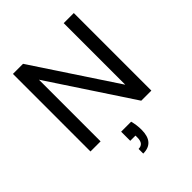

<svg xmlns="http://www.w3.org/2000/svg" viewBox="-259 -836 1222 1222"><g transform="rotate(-45 351.5 -225.5)"><path d="M625 0H534L168 -555V0H77V-698H168L534 -144V-698H625ZM394 49Q405 90 405 132Q405 247 305 247V205Q351 205 351 149V131H304V49Z"/></g></svg>

Font: MSTAGE
Style: Regular
Weight: 400
Designer: Ninad Kale (Devanagari), Jonny Pinhorn (Latin)
Foundry: Indian Type Foundry
Version: 4.004